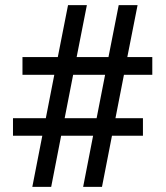

<svg xmlns="http://www.w3.org/2000/svg" viewBox="-20 -731 648 751"><path d="M106.4 0 145.5 -200.2H30.8V-268.6H159.2L192.4 -438.5H67.9V-507.8H206.1L246.1 -710.9H319.8L279.8 -507.8H404.3L444.3 -710.9H518.1L478 -507.8H575.7V-438.5H464.8L431.6 -268.6H539.1V-200.2H418L378.9 0H305.2L344.2 -200.2H219.2L180.2 0ZM232.9 -268.6H357.9L391.1 -438.5H266.1Z"/></svg>

Font: Hanuman
Style: Regular
Weight: 400
Designer: Danh Hong
Foundry: Danh Hong
Version: Version 9.000